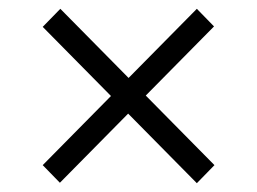

<svg xmlns="http://www.w3.org/2000/svg" viewBox="-20 -577 584 436"><path d="M116 -162 77 -202 232 -359 77 -516 117 -557 272 -400 427 -557 466 -517 311 -360 467 -202 427 -161 271 -319Z"/></svg>

Font: Red Hat Display
Style: Regular
Weight: 400
Designer: Pentagram / MCKL
Foundry: Pentagram / MCKL
Version: Version 1.003; Red Hat Display